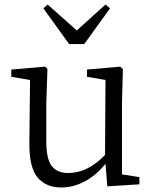

<svg xmlns="http://www.w3.org/2000/svg" viewBox="-20 -816 679 850"><path d="M353 -621H286L172 -779L191 -796L320 -681L447 -796L467 -779ZM520 -44 597 -32V0L455 9L447 -91Q405 -39 354.5 -12.5Q304 14 252 14Q184 14 146.5 -30Q109 -74 110 -184L113 -462L30 -476V-508L180 -521L190 -510L185 -358V-190Q185 -112 209 -81Q233 -50 282 -50Q368 -50 445 -130L447 -462L365 -476V-508L513 -521L524 -510L520 -358Z"/></svg>

Font: Shippori Mincho TTF
Style: Regular
Weight: 400
Version: Version 2.100